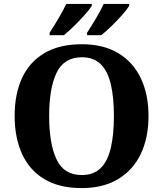

<svg xmlns="http://www.w3.org/2000/svg" viewBox="-20 -951 834 981"><path d="M397.4 10Q282.2 10 206.2 -36Q130.2 -82 92.5 -165Q54.8 -248 54.8 -359Q54.8 -470 92.5 -552Q130.2 -634 206.7 -679.5Q283.2 -725 398.4 -725Q508 -725 584 -679.5Q660 -634 699.4 -551.5Q738.8 -469 738.8 -358Q738.8 -247.4 699.4 -164.7Q660 -82 583.5 -36Q507 10 397.4 10ZM397.4 -56.6Q458.6 -56.6 494.5 -92.4Q530.4 -128.2 546.2 -195.6Q562 -263 562 -358Q562 -453 546.2 -520.4Q530.4 -587.8 494.5 -623.1Q458.6 -658.4 398.4 -658.4Q307.4 -658.4 269.3 -579.6Q231.2 -500.8 231.2 -358Q231.2 -215.8 269.1 -136.2Q307 -56.6 397.4 -56.6ZM425 -784Q446 -816 470 -856.5Q494 -897 510 -931H640V-921Q630 -904 604.5 -875Q579 -846 549.5 -817.5Q520 -789 497 -771H425ZM233.6 -784Q254.6 -816 278.6 -856.5Q302.6 -897 318.6 -931H449V-921Q438.6 -904 412.8 -875Q387 -846 357.8 -817.5Q328.6 -789 306 -771H233.6Z"/></svg>

Font: Noto Serif Hentaigana ExtraLight
Style: Regular
Weight: 200
Designer: Kazuhiro Yamada
Foundry: nipponia
Version: Version 1.000